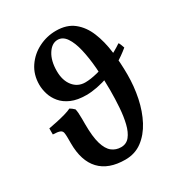

<svg xmlns="http://www.w3.org/2000/svg" viewBox="-179 -860 923 993"><g transform="rotate(-30 283.0 -363.5)"><path d="M301.8 -742.2Q365.7 -742.2 406.5 -709.7Q447.3 -677.2 469.7 -622.3Q492.2 -567.4 500.7 -499.5Q509.3 -431.6 509.3 -360.4Q509.3 -290.5 495.4 -223.6Q481.4 -156.7 452.9 -102.8Q424.3 -48.8 381.3 -16.8Q338.4 15.1 280.8 15.1Q181.2 15.1 129.6 -39.6Q78.1 -94.2 78.1 -199.7Q78.1 -212.4 78.1 -216.3Q78.1 -220.2 78.1 -231Q78.1 -252 75.7 -263.4Q73.2 -274.9 61.3 -279.8Q49.3 -284.7 20 -285.6V-321.8Q40 -325.2 67.6 -331.1Q95.2 -336.9 121.1 -344.2Q147 -351.6 161.1 -358.9Q168 -354.5 173.6 -350.6Q179.2 -346.7 186.5 -339.4Q191.4 -322.3 191.4 -279.8Q191.4 -257.3 191.4 -255.9Q191.4 -254.4 191.4 -248Q191.4 -173.3 204.1 -130.6Q216.8 -87.9 240 -69.8Q263.2 -51.8 293.9 -51.8Q325.7 -51.8 345 -75.9Q364.3 -100.1 374.3 -140.9Q384.3 -181.6 387.9 -232.4Q391.6 -283.2 391.6 -336.4Q391.6 -405.8 386.2 -470.2Q380.9 -534.7 368.9 -585.9Q356.9 -637.2 336.4 -667.2Q315.9 -697.3 285.6 -697.3Q251 -697.3 226.3 -658.7Q201.7 -620.1 201.7 -559.1Q201.7 -502.9 229 -468.8Q256.3 -434.6 300.8 -434.6Q332 -434.6 374.3 -445.3Q416.5 -456.1 462.4 -476.1Q508.3 -496.1 549.8 -524.4Q553.2 -522 557.9 -509.5Q562.5 -497.1 564.9 -490.2Q492.2 -429.7 413.1 -402.3Q334 -375 273.4 -375Q220.2 -375 184.3 -390.6Q148.4 -406.2 127.2 -431.6Q106 -457 96.9 -486.6Q87.9 -516.1 87.9 -543Q87.9 -603 118.4 -647.9Q148.9 -692.9 197.8 -717.5Q246.6 -742.2 301.8 -742.2Z"/></g></svg>

Font: Gentium Plus
Style: Bold
Weight: 700
Designer: Victor Gaultney, Annie Olsen, Iska Routamaa, Becca Hirsbrunner
Foundry: SIL International
Version: Version 6.101